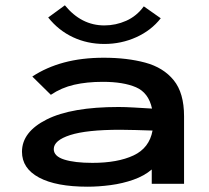

<svg xmlns="http://www.w3.org/2000/svg" viewBox="-20 -694 790 725"><path d="M311 11Q192 11 127.5 -23.5Q63 -58 63 -121Q63 -196 156.5 -243Q250 -290 428 -290Q453 -290 486.5 -288Q520 -286 554 -284Q541 -344 493.5 -364.5Q446 -385 368 -385Q308 -385 260 -374Q212 -363 172 -336L102 -405Q155 -440 222 -458Q289 -476 372 -476Q460 -476 528.5 -457.5Q597 -439 636 -391Q675 -343 675 -255V0H553V-54Q525 -30 484 -15.5Q443 -1 397.5 5Q352 11 311 11ZM183 -131Q183 -104 222.5 -91.5Q262 -79 329 -79Q424 -79 484 -107Q544 -135 556 -201Q525 -202 492 -203Q459 -204 434 -204Q307 -204 245 -184Q183 -164 183 -131ZM523 -670 587 -625Q551 -579 494.5 -553.5Q438 -528 374 -528Q310 -528 255.5 -553.5Q201 -579 162 -628L225 -674Q287 -598 374 -598Q417 -598 456.5 -615.5Q496 -633 523 -670Z"/></svg>

Font: Inconsolata ExtraExpanded
Style: Bold
Weight: 700
Width: 8
Monospace: yes
Designer: Raph Levien, Cyreal, Brenton Simpson
Foundry: Raph Levien, Cyreal, Google
Version: Version 3.100; ttfautohint (v1.8.4.7-5d5b)